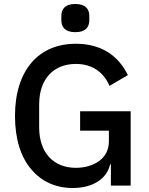

<svg xmlns="http://www.w3.org/2000/svg" viewBox="-20 -929 745 961"><path d="M535 -106H531C516 -38 450 12 343 12C260 12 188 -20 137 -81C85 -141 55 -232 55 -349C55 -465 86 -556 139 -617C192 -678 268 -710 360 -710C485 -710 572 -652 620 -553L528 -499C501 -564 445 -609 360 -609C249 -609 176 -535 176 -406V-292C176 -163 249 -89 360 -89C404 -89 446 -101 476 -123C506 -145 525 -177 525 -221V-275H381V-372H634V0H535ZM357 -768C306 -768 287 -793 287 -828V-849C287 -884 306 -909 357 -909C408 -909 427 -884 427 -849V-828C427 -793 408 -768 357 -768Z"/></svg>

Font: Plexus Sans Medium
Style: Regular
Weight: 500
Version: Version 2.001;PS 002.001;hotconv 1.0.70;makeotf.lib2.5.58329